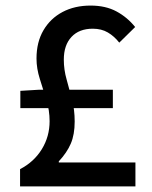

<svg xmlns="http://www.w3.org/2000/svg" viewBox="-20 -669 546 689"><path d="M52 0V-62Q102 -88 130 -133.5Q158 -179 158 -234Q158 -273 146.5 -310.5Q135 -348 123 -385.5Q111 -423 111 -459Q111 -518 136 -560.5Q161 -603 204.5 -626Q248 -649 305 -649Q359 -649 398 -628Q437 -607 465 -572L408 -516Q390 -539 367 -552.5Q344 -566 313 -566Q264 -566 236.5 -536.5Q209 -507 209 -455Q209 -419 219 -384Q229 -349 238.5 -312Q248 -275 248 -233Q248 -186 234 -153.5Q220 -121 191 -90V-86H466V0ZM53 -281V-343L120 -347H385V-281Z"/></svg>

Font: Assistant ExtraLight SemiBold
Style: Regular
Weight: 600
Version: Version 3.000